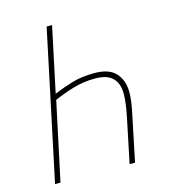

<svg xmlns="http://www.w3.org/2000/svg" viewBox="-107 -801 792 888"><g transform="rotate(-15 289.0 -357.0)"><path d="M47 0 198 -714H224L158 -403Q198 -420 246 -434.5Q294 -449 355 -449Q426 -449 457.5 -413.5Q489 -378 489 -323Q489 -300 485.5 -275Q482 -250 475 -217L430 0H404L449 -217Q462 -281 462 -322Q462 -371 435.5 -397.5Q409 -424 352 -424Q296 -424 246 -409Q196 -394 153 -375L73 0Z"/></g></svg>

Font: Noto Sans Disp Thin
Style: Italic
Weight: 100
Italic angle: -12°
Designer: Monotype Design Team
Foundry: Monotype Imaging Inc.
Version: Version 2.000;GOOG;noto-source:20170915:90ef993387c0